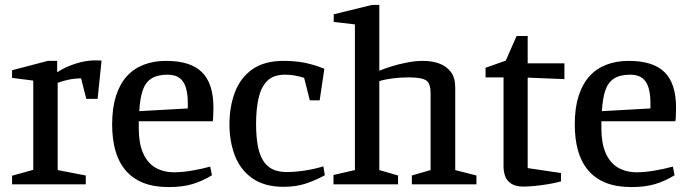

<svg xmlns="http://www.w3.org/2000/svg" viewBox="-20 -748 2792 779"><path d="M29 0V-35L115 -59V-421L29 -432V-463L174 -501H212V-455Q246 -477 287.5 -490Q329 -503 365 -503Q372 -503 379 -503Q386 -503 392 -502L376 -347H330L309 -430Q284 -430 259.5 -425Q235 -420 214 -412V-58L328 -36V0Z M665 11Q604 11 560.5 -6.5Q517 -24 489 -57.5Q461 -91 448 -137.5Q435 -184 435 -243Q435 -310 450.5 -358.5Q466 -407 494.5 -438.5Q523 -470 563.5 -485.5Q604 -501 654 -501Q753 -501 799.5 -455Q846 -409 846 -311Q846 -304 845.5 -294.5Q845 -285 845 -275.5Q845 -266 843 -256H543V-227Q543 -168 560 -128Q577 -88 609.5 -68.5Q642 -49 687 -49Q718 -49 757 -55.5Q796 -62 833 -72L840 -37Q801 -13 760.5 -1Q720 11 665 11ZM545 -297 742 -308V-330Q742 -367 734 -393Q726 -419 708 -432Q690 -445 660 -445Q619 -445 594.5 -429.5Q570 -414 559 -381.5Q548 -349 545 -297Z M1131 10Q1053 10 1004 -24.5Q955 -59 933 -116.5Q911 -174 911 -243Q911 -315 933 -373.5Q955 -432 1003.5 -466.5Q1052 -501 1131 -501Q1180 -501 1218 -493Q1256 -485 1296 -469L1277 -341H1237L1214 -432Q1196 -438 1176.5 -441.5Q1157 -445 1137 -445Q1089 -445 1064 -419.5Q1039 -394 1029 -349.5Q1019 -305 1019 -246Q1019 -198 1025 -161.5Q1031 -125 1045.5 -100Q1060 -75 1083.5 -62.5Q1107 -50 1143 -50Q1177 -50 1216.5 -56Q1256 -62 1292 -73L1298 -37Q1260 -16 1220 -3Q1180 10 1131 10Z M1333 0V-38L1420 -58V-649L1334 -659V-690L1489 -728H1519V-461Q1538 -469 1568 -478.5Q1598 -488 1632 -494.5Q1666 -501 1697 -501Q1732 -501 1761.5 -490.5Q1791 -480 1809 -456.5Q1827 -433 1827 -393V-58L1913 -36V0H1651V-36L1727 -58V-371Q1727 -409 1709.5 -421.5Q1692 -434 1638 -434Q1604 -434 1573 -430Q1542 -426 1519 -419V-58L1595 -36V0Z M2104 9Q2072 9 2054 -3Q2036 -15 2029.5 -33.5Q2023 -52 2023 -72V-434H1950V-473L2032 -502L2076 -602H2121V-491H2270V-427L2121 -433V-66L2256 -46V-12Q2235 -6 2205.5 -1Q2176 4 2148 6.5Q2120 9 2104 9Z M2542 11Q2481 11 2437.5 -6.5Q2394 -24 2366 -57.5Q2338 -91 2325 -137.5Q2312 -184 2312 -243Q2312 -310 2327.5 -358.5Q2343 -407 2371.5 -438.5Q2400 -470 2440.5 -485.5Q2481 -501 2531 -501Q2630 -501 2676.5 -455Q2723 -409 2723 -311Q2723 -304 2722.5 -294.5Q2722 -285 2722 -275.5Q2722 -266 2720 -256H2420V-227Q2420 -168 2437 -128Q2454 -88 2486.5 -68.5Q2519 -49 2564 -49Q2595 -49 2634 -55.5Q2673 -62 2710 -72L2717 -37Q2678 -13 2637.5 -1Q2597 11 2542 11ZM2422 -297 2619 -308V-330Q2619 -367 2611 -393Q2603 -419 2585 -432Q2567 -445 2537 -445Q2496 -445 2471.5 -429.5Q2447 -414 2436 -381.5Q2425 -349 2422 -297Z"/></svg>

Font: Manuale Medium
Style: Regular
Weight: 500
Designer: Eduardo Tunni / Pablo Cosgaya
Foundry: Eduardo Tunni / Pablo Cosgaya
Version: Version 1.002